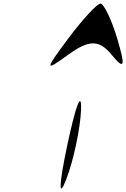

<svg xmlns="http://www.w3.org/2000/svg" viewBox="-20 -1132 710 1080"><path d="M359 -318C312 -97 308 -9 351 -119C393 -225 432 -410 436 -516C439 -626 406 -539 359 -318ZM362 -913C231 -737 230 -727 365 -825C480 -909 538 -909 607 -825C680 -737 687 -754 640 -913C609 -1019 564 -1112 545 -1112C526 -1112 441 -1019 362 -913Z"/></svg>

Font: Venom Sans
Style: Obl
Weight: 400
Version: Version 1.001